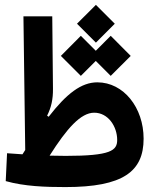

<svg xmlns="http://www.w3.org/2000/svg" viewBox="-20 -760 626 784"><path d="M247.1 3.9C482.9 3.9 566.4 -59.6 566.4 -193.8C566.4 -320.3 484.9 -423.8 377.4 -423.8C312.5 -423.8 252.4 -378.4 178.7 -283.2L172.4 -287.6C189.5 -321.8 196.8 -355 196.3 -397.5L193.4 -693.4H75.7L83 -147.5C79.6 -141.6 75.7 -135.7 71.8 -129.9C51.3 -131.3 30.3 -132.8 8.8 -134.3L3.4 -20.5C79.6 1 165 3.9 247.1 3.9ZM182.6 -124.5C252.9 -235.4 309.6 -299.8 364.7 -299.8C421.9 -299.8 458.5 -243.2 458.5 -188.5C458.5 -145.5 432.6 -123.5 248.5 -123.5C226.1 -123.5 204.1 -124 182.6 -124.5ZM432.1 -450.2 513.7 -531.7 432.1 -613.8 371.1 -552.7 310.1 -613.8 228.5 -531.7 310.1 -450.2 371.1 -511.2ZM371.6 -585.9 448.7 -663.1 371.6 -740.2 294.4 -663.1Z"/></svg>

Font: Cascadia Code NF SemiBold
Style: Regular
Weight: 600
Monospace: yes
Designer: Aaron Bell
Foundry: Saja Typeworks
Version: Version 2404.023